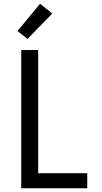

<svg xmlns="http://www.w3.org/2000/svg" viewBox="-20 -1001 540 1021"><path d="M93 0V-735H183V-80H444V0ZM126 -794 73 -836 193 -981 258 -929Z"/></svg>

Font: Iosevka Custom Medium
Style: Regular
Weight: 500
Monospace: yes
Designer: Belleve Invis
Foundry: Belleve Invis
Version: Version 32.5.0; ttfautohint (v1.8.4)